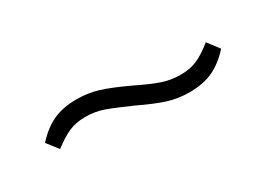

<svg xmlns="http://www.w3.org/2000/svg" viewBox="-17 -559 663 479"><g transform="rotate(-30 315.0 -320.0)"><path d="M306 -297Q261 -317 237 -325.5Q213 -334 185 -334Q158 -334 137.5 -325Q117 -316 91 -296L66 -328Q91 -356 119.5 -369.5Q148 -383 188 -383Q221 -383 250 -374Q279 -365 324 -344Q367 -323 392 -314.5Q417 -306 445 -306Q472 -306 492.5 -315Q513 -324 539 -345L564 -312Q539 -284 510.5 -270.5Q482 -257 442 -257Q410 -257 381 -266Q352 -275 306 -297Z"/></g></svg>

Font: IBM Plex Sans JP Light
Style: Regular
Weight: 300
Designer: Mike Abbink; Paul van der Laan; Pieter van Rosmalen; Wujin Sim; Yejin Wi; Jinhee Kim; Boomi Park; Yona Kim; Kichan Ma
Foundry: Sandoll Inc.
Version: Version 1.002